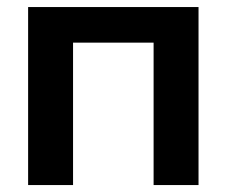

<svg xmlns="http://www.w3.org/2000/svg" viewBox="-20 -533 653 553"><path d="M61 0V-512.7H551.8V0H422.4V-410.2H190.4V0Z"/></svg>

Font: SansationBold
Style: Bold
Weight: 700
Designer: Bernd Montag
Version: Version 1.301